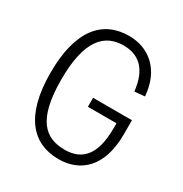

<svg xmlns="http://www.w3.org/2000/svg" viewBox="-174 -874 969 1018"><g transform="rotate(30 310.0 -365.0)"><path d="M323 -361.5V-306.5H498V-276C498 -110.5 434 -47.5 330 -47.5C209.5 -47.5 129 -115.5 128.5 -360.5C128 -605.5 211.5 -683 325 -683C411.5 -683 481 -638 496 -499.5L558 -505.5C545.5 -663 446.5 -741.5 325.5 -741.5C168.5 -741.5 61 -630.5 61 -364.5C61 -98.5 169 12 326.5 12C460 12 561 -76.5 561 -274.5V-361.5Z"/></g></svg>

Font: Monaspace Neon ExtraLight
Style: Regular
Weight: 200
Designer: Riley Cran & the Lettermatic Team
Foundry: Lettermatic
Version: Version 1.200 (Monaspace Neon)